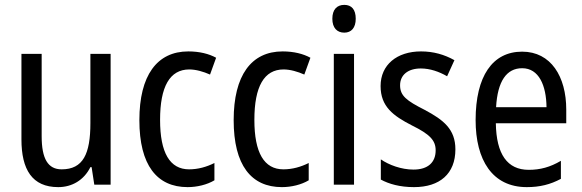

<svg xmlns="http://www.w3.org/2000/svg" viewBox="-20 -758 2387 788"><path d="M434 -537H351V-253C351 -126 321 -63 233 -63C177 -63 151 -106 151 -199V-537H68V-186C68 -62 112 10 219 10C275 10 324 -18 351 -72H356L367 0H434Z M750 10C789 10 830 0 860 -18V-89C828 -73 793 -63 756 -63C677 -63 637 -131 637 -266C637 -403 677 -473 757 -473C784 -473 815 -464 842 -452L867 -521C838 -537 799 -547 753 -547C624 -547 552 -448 552 -265C552 -80 624 10 750 10Z M1137 10C1176 10 1217 0 1247 -18V-89C1215 -73 1180 -63 1143 -63C1064 -63 1024 -131 1024 -266C1024 -403 1064 -473 1144 -473C1171 -473 1202 -464 1229 -452L1254 -521C1225 -537 1186 -547 1140 -547C1011 -547 939 -448 939 -265C939 -80 1011 10 1137 10Z M1393 -738C1363 -738 1344 -719 1344 -681C1344 -644 1363 -624 1393 -624C1422 -624 1440 -644 1440 -681C1440 -719 1423 -738 1393 -738ZM1433 -537H1350V0H1433Z M1849 -145C1849 -228 1800 -266 1723 -307C1648 -345 1622 -365 1622 -408C1622 -450 1654 -477 1707 -477C1745 -477 1782 -464 1815 -445L1845 -511C1804 -534 1759 -547 1708 -547C1609 -547 1542 -492 1542 -405C1542 -321 1593 -283 1671 -243C1744 -207 1768 -182 1768 -141C1768 -92 1737 -62 1677 -62C1627 -62 1576 -81 1543 -104V-21C1576 -3 1621 10 1679 10C1785 10 1849 -45 1849 -145Z M2123 -546C2001 -546 1932 -445 1932 -265C1932 -102 2000 10 2142 10C2196 10 2239 -1 2282 -24V-98C2238 -72 2197 -61 2150 -61C2062 -61 2017 -125 2015 -252H2304V-308C2304 -444 2241 -546 2123 -546ZM2123 -478C2192 -478 2222 -407 2223 -318H2016C2022 -425 2059 -478 2123 -478Z"/></svg>

Font: Noto Sans Telugu Condensed
Style: Regular
Weight: 400
Width: 3
Designer: Jelle Bosma - Monotype Design Team
Foundry: Monotype Imaging Inc.
Version: Version 2.005